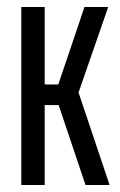

<svg xmlns="http://www.w3.org/2000/svg" viewBox="-20 -530 343 550"><path d="M41 0V-510H108V-288H147L222 -510H290L205 -265L294 0H225L148 -229H108V0Z"/></svg>

Font: Saira UltraCondensed Medium
Style: Regular
Weight: 500
Width: 1
Designer: Hector Gatti with collaboration of the Omnibus-Type team
Foundry: Omnibus-Type
Version: Version 1.101